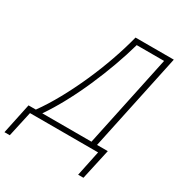

<svg xmlns="http://www.w3.org/2000/svg" viewBox="-281 -848 1078 1160"><g transform="rotate(30 257.5 -268.5)"><path d="M-76 177 -31 -36H20Q67 -101 112.5 -183.5Q158 -266 198.5 -357Q239 -448 271 -539.5Q303 -631 324 -714H591L447 -36H522L475 177H438L475 0H0L-39 177ZM65 -36H408L544 -678H353Q332 -602 301 -516Q270 -430 232 -343.5Q194 -257 151 -177.5Q108 -98 65 -36Z"/></g></svg>

Font: Noto Sans Disp ExtLt
Style: Italic
Weight: 200
Italic angle: -12°
Designer: Monotype Design Team
Foundry: Monotype Imaging Inc.
Version: Version 2.000;GOOG;noto-source:20170915:90ef993387c0